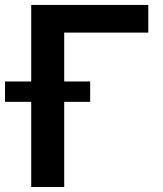

<svg xmlns="http://www.w3.org/2000/svg" viewBox="-53 -747 652 767"><path d="M539.4 -727.3V-616.8H203.5V0H71.7V-727.3ZM-33 -340.2V-421.5H307.2V-340.2Z"/></svg>

Font: InterMG SemiBold
Style: Regular
Weight: 600
Designer: Rasmus Andersson
Foundry: rsms
Version: Version 3.019;December 26, 2023;FontCreator 15.0.0.2955 64-b